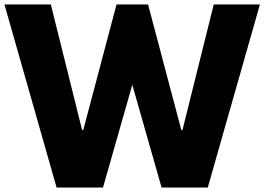

<svg xmlns="http://www.w3.org/2000/svg" viewBox="-35 -845 1191 865"><path d="M693 0H901L1136 -825H928L787 -259H782L632 -825H490L340 -259H335L194 -825H-15L220 0H429L561 -463Z"/></svg>

Font: Hussar Techniczny
Style: Bold 
Weight: 700
Foundry: Cannot Into Space Fonts
Version: Version 0.77